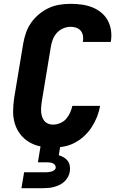

<svg xmlns="http://www.w3.org/2000/svg" viewBox="-20 -763 640 1003"><path d="M257 8Q223 8 190.5 1.5Q158 -5 131 -21.5Q104 -38 85 -63Q66 -88 57 -119Q48 -150 48.5 -183.5Q49 -217 54 -251L101 -534Q106 -563 115.5 -591Q125 -619 142.5 -644Q160 -669 184 -689Q208 -709 235.5 -721.5Q263 -734 292 -738.5Q321 -743 349 -743Q378 -743 407 -739Q436 -735 461.5 -725Q487 -715 508.5 -697.5Q530 -680 543 -656Q556 -632 560 -603.5Q564 -575 559 -546Q559 -546 559 -545Q559 -544 559 -544H413Q413 -544 413 -544.5Q413 -545 413 -545Q416 -560 413.5 -575.5Q411 -591 402 -602Q393 -613 379 -618Q365 -623 349 -623Q329 -623 309.5 -614.5Q290 -606 276 -590Q262 -574 255 -554.5Q248 -535 245 -515L198 -231Q196 -218 195 -204.5Q194 -191 195 -178Q196 -165 200 -153Q204 -141 211.5 -131.5Q219 -122 231 -117Q243 -112 257 -112Q275 -112 293.5 -119.5Q312 -127 325 -141.5Q338 -156 346 -174Q354 -192 358 -210H503Q498 -181 487 -153Q476 -125 459.5 -99.5Q443 -74 420 -52.5Q397 -31 370 -17Q343 -3 314 2.5Q285 8 257 8ZM92 220 106 137H221Q228 137 235 136Q242 135 249.5 133Q257 131 263 126.5Q269 122 271 115Q272 107 268 100.5Q264 94 258 91Q252 88 244.5 86.5Q237 85 230 85H178L192 0H295L287 48Q301 52 313 59Q325 66 333.5 77Q342 88 344.5 102.5Q347 117 345 131Q343 146 336 159.5Q329 173 318 184Q307 195 293 202Q279 209 264.5 213Q250 217 236 218.5Q222 220 207 220Z"/></svg>

Font: Iosevka SS04 Hv Ex Obl
Style: Regular
Weight: 900
Width: 7
Italic angle: -9°
Monospace: yes
Designer: Belleve Invis
Foundry: Belleve Invis
Version: Version 19.0.0; ttfautohint (v1.8.4)